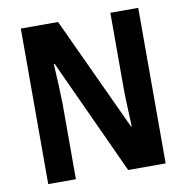

<svg xmlns="http://www.w3.org/2000/svg" viewBox="-80 -791 842 868"><g transform="rotate(-10 341.0 -357.0)"><path d="M611 0V-714H483V-369C483 -316 487 -254 489 -191H486L243 -714H72V0H199V-347C198 -402 195 -464 191 -530H195L439 0Z"/></g></svg>

Font: Noto Sans Display SemiCondensed
Style: Bold
Weight: 700
Width: 4
Designer: Monotype Design Team
Foundry: Monotype Imaging Inc.
Version: Version 1.900